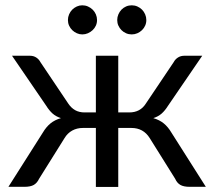

<svg xmlns="http://www.w3.org/2000/svg" viewBox="-20 -722 828 742"><path d="M775.5 0H713.5Q689.5 0 676.8 -7.5Q664 -15 657 -31L558.5 -188.5Q534 -227.5 488 -227.5H437V0.5H350.5V-227.5H300Q277.5 -227.5 259.2 -217.5Q241 -207.5 229.5 -188.5L131 -31Q123.5 -15 110.8 -7.5Q98 0 74 0H12.5L145.5 -209.5Q158.5 -231.5 175 -245Q191.5 -258.5 215.5 -265.5Q196.5 -271.5 183.2 -283.2Q170 -295 158.5 -313.5L26.5 -506.5H96.5Q109.5 -506.5 120 -499.8Q130.5 -493 136.5 -481.5L244 -321.5Q255 -305 270.5 -296.2Q286 -287.5 307 -287.5H350.5V-506.5H437V-287.5H479.5Q522 -287.5 543.5 -321.5L651 -481.5Q657 -493 667.8 -499.8Q678.5 -506.5 691.5 -506.5H761.5L629.5 -313.5Q618 -295 604.8 -283.2Q591.5 -271.5 572.5 -265.5Q596.5 -258.5 613 -245Q629.5 -231.5 642.5 -209.5ZM355 -644.5Q355 -633 350.5 -623Q346 -613 338 -605.5Q330 -598 319.8 -593.5Q309.5 -589 298 -589Q287 -589 277 -593.5Q267 -598 259.2 -605.5Q251.5 -613 247 -623Q242.5 -633 242.5 -644.5Q242.5 -656 247 -666.5Q251.5 -677 259.2 -684.8Q267 -692.5 277 -697Q287 -701.5 298 -701.5Q309.5 -701.5 319.8 -697Q330 -692.5 338 -684.8Q346 -677 350.5 -666.5Q355 -656 355 -644.5ZM545.5 -644.5Q545.5 -633 541 -623Q536.5 -613 528.8 -605.5Q521 -598 510.8 -593.5Q500.5 -589 489 -589Q477.5 -589 467.2 -593.5Q457 -598 449.5 -605.5Q442 -613 437.5 -623Q433 -633 433 -644.5Q433 -656 437.5 -666.5Q442 -677 449.5 -684.8Q457 -692.5 467.2 -697Q477.5 -701.5 489 -701.5Q500.5 -701.5 510.8 -697Q521 -692.5 528.8 -684.8Q536.5 -677 541 -666.5Q545.5 -656 545.5 -644.5Z"/></svg>

Font: Lato
Style: Regular
Weight: 400
Designer: Lukasz Dziedzic with Adam Twardoch and Botio Nikoltchev
Foundry: tyPoland Lukasz Dziedzic
Version: Version 2.015; 2015-08-06; http://www.latofonts.com/